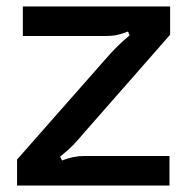

<svg xmlns="http://www.w3.org/2000/svg" viewBox="-20 -577 584 597"><path d="M33 0V-81L308 -393Q345 -436 383 -467L378 -479Q357 -471 342.5 -468Q328 -465 308 -465H51V-557H509V-469L243 -166Q222 -141 207.5 -126Q193 -111 167 -90L173 -78Q207 -92 243 -92H507V0Z"/></svg>

Font: Open Sauce Sans Medium
Style: Regular
Weight: 500
Designer: Alfredo Marco Pradil
Foundry: Creative Sauce Fz LLC
Version: Version 1.477